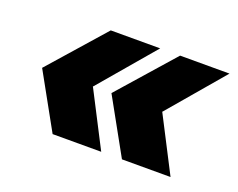

<svg xmlns="http://www.w3.org/2000/svg" viewBox="-74 -628 821 661"><g transform="rotate(20 336.0 -298.0)"><path d="M308 -298 486 -500H667L495 -298ZM420 -96 308 -298H494L598 -96ZM54 -298 232 -500H413L241 -298ZM166 -96 54 -298H240L344 -96Z"/></g></svg>

Font: Figtree Light ExtraBold
Style: Italic
Weight: 800
Italic angle: -9.5°
Version: Version 2.001;gftools[0.9.30]